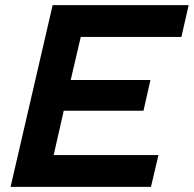

<svg xmlns="http://www.w3.org/2000/svg" viewBox="-20 -724 751 744"><path d="M21 0 184 -704H711L683 -581H293L254 -414H563L536 -295H227L188 -123H594L565 0Z"/></svg>

Font: Prodigy Sans SemiBold
Style: Italic
Weight: 600
Italic angle: -13°
Designer: Wei Huang
Foundry: Wei Huang
Version: Version 1.003; ttfautohint (v1.8.3)